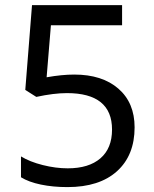

<svg xmlns="http://www.w3.org/2000/svg" viewBox="-20 -786 612 764"><path d="M63.5 -80.6V-163.6Q98.6 -142.1 150.1 -129.2Q201.7 -116.2 249.5 -116.2Q333.5 -116.2 379.6 -156Q425.8 -195.8 425.8 -270.5Q425.8 -342.8 380.9 -379.2Q335.9 -415.5 246.6 -415.5Q193.8 -415.5 124.5 -400.4L80.6 -428.2L107.4 -765.6H465.8V-685.5H182.6L165.5 -478.5Q226.6 -489.3 275.4 -489.3Q386.7 -489.3 451.2 -433.1Q515.6 -377 515.6 -279.3Q515.6 -168 445.6 -104.7Q375.5 -41.5 248.5 -41.5Q190.9 -41.5 142.8 -51.5Q94.7 -61.5 63.5 -80.6Z"/></svg>

Font: Noto Sans Tamil UI
Style: Regular
Weight: 400
Designer: Monotype Design Team
Foundry: Monotype Imaging Inc.
Version: Version 1.07